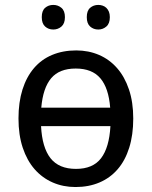

<svg xmlns="http://www.w3.org/2000/svg" viewBox="-20 -751 617 781"><path d="M522 -269Q522 -202.1 505.6 -150.1Q489.3 -98.1 458.7 -62.7Q428.2 -27.3 384.8 -8.8Q341.3 9.8 287.1 9.8Q236.8 9.8 194.3 -8.8Q151.9 -27.3 120.8 -62.7Q89.8 -98.1 72.5 -150.1Q55.2 -202.1 55.2 -269Q55.2 -335.4 71.5 -387Q87.9 -438.5 118.2 -473.9Q148.4 -509.3 192.1 -527.6Q235.8 -545.9 290 -545.9Q340.3 -545.9 382.8 -527.6Q425.3 -509.3 456.3 -473.9Q487.3 -438.5 504.6 -387Q522 -335.4 522 -269ZM289.1 -64Q357.9 -64 391.1 -107.4Q424.3 -150.9 429.2 -237.8H147Q151.4 -150.9 185.5 -107.4Q219.7 -64 289.1 -64ZM288.1 -472.2Q221.2 -472.2 188 -432.6Q154.8 -393.1 147.9 -313H428.2Q421.9 -393.1 388.2 -432.6Q354.5 -472.2 288.1 -472.2ZM149.9 -681.2Q149.9 -707.5 163.6 -719.2Q177.2 -731 196.8 -731Q215.8 -731 230 -719Q244.1 -707 244.1 -681.2Q244.1 -655.3 230 -643.1Q215.8 -630.9 196.8 -630.9Q177.2 -630.9 163.6 -643.1Q149.9 -655.3 149.9 -681.2ZM333 -681.2Q333 -707.5 346.7 -719.2Q360.4 -731 379.9 -731Q389.2 -731 397.7 -728Q406.2 -725.1 412.6 -719Q418.9 -712.9 422.9 -703.6Q426.8 -694.3 426.8 -681.2Q426.8 -655.3 412.6 -643.1Q398.4 -630.9 379.9 -630.9Q360.4 -630.9 346.7 -643.1Q333 -655.3 333 -681.2Z"/></svg>

Font: Genotype
Style: Regular
Weight: 400
Foundry: Ascender Corporation
Version: Version 1.00